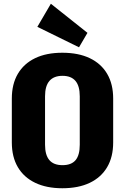

<svg xmlns="http://www.w3.org/2000/svg" viewBox="-20 -992 666 1023"><path d="M312 11Q228 11 167.5 -18Q107 -47 75 -101.5Q43 -156 43 -233V-467Q43 -544 75 -598.5Q107 -653 167 -682Q227 -711 312 -711Q398 -711 458.5 -682Q519 -653 551 -598.5Q583 -544 583 -467V-233Q583 -156 551 -101.5Q519 -47 458.5 -18Q398 11 312 11ZM313 -112Q360 -112 382.5 -138.5Q405 -165 405 -221V-479Q405 -534 382 -561Q359 -588 313 -588Q267 -588 243.5 -561Q220 -534 220 -479V-221Q220 -166 243 -139Q266 -112 313 -112ZM446 -817 401 -740 179 -849 251 -972Z"/></svg>

Font: Pathway Extreme Condensed ExtraBold
Style: Regular
Weight: 800
Width: 3
Version: Version 1.001;gftools[0.9.26]